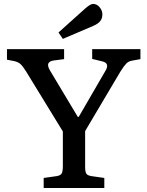

<svg xmlns="http://www.w3.org/2000/svg" viewBox="-20 -948 743 968"><path d="M296.9 -752 274.9 -784.2 409.2 -904.8Q435.5 -928.2 449.2 -928.2Q468.8 -928.2 482.4 -911.4Q496.1 -894.5 496.1 -876Q496.1 -854.5 484.9 -841.1Q473.6 -827.6 451.2 -817.9ZM200.2 0V-50.8L266.1 -60.1Q286.1 -63.5 291.5 -74.5Q296.9 -85.4 296.9 -110.8V-285.2L110.8 -588.9Q94.7 -614.7 83 -625.2Q71.3 -635.7 50.8 -640.1L15.1 -647V-700.2H303.2V-649.9L251 -643.1Q229.5 -640.1 223.9 -628.2Q218.3 -616.2 231.9 -592.8L372.1 -358.9H377L509.8 -587.9Q537.1 -629.9 493.2 -639.2L444.8 -650.9V-700.2H688V-649.9L645 -642.1Q627.9 -639.2 616.5 -627.4Q605 -615.7 586.9 -586.9L409.2 -287.1V-106.9Q409.2 -82.5 414.8 -73Q420.4 -63.5 440.9 -60.1L505.9 -50.8V0Z"/></svg>

Font: Literata Book Medium
Style: Regular
Weight: 500
Designer: Latin by Veronika Burian and Jose Scaglione. Greek by Irene Vlachou. Cyrillic by Vera Evstafieva
Foundry: TypeTogether
Version: Version 2.003;PS 002.003;hotconv 1.0.88;makeotf.lib2.5.64775